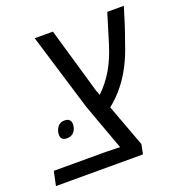

<svg xmlns="http://www.w3.org/2000/svg" viewBox="-152 -729 775 828"><g transform="rotate(-20 235.5 -315.0)"><path d="M-34.7 0 -21 -64.9H217.8Q233.9 -64.5 250.2 -64Q266.6 -63.5 282.7 -63L205.1 -275.9L97.2 -630.4H180.7L269 -326.2Q271.5 -321.3 273.4 -315.7Q275.4 -310.1 277.3 -305.2Q315.4 -341.3 342.5 -387.5Q369.6 -433.6 388.2 -493.2L430.2 -630.4H506.3Q493.7 -587.9 481.4 -550.3Q469.2 -512.7 456.1 -477.1Q439.5 -425.8 418 -383.8Q396.5 -341.8 369.6 -307.6Q354.5 -288.1 337.4 -271Q320.3 -253.9 301.3 -238.8L373.5 -44.4L364.7 0ZM81.5 -177.2Q66.9 -177.2 59.8 -183.8Q52.7 -190.4 52.7 -202.1Q52.7 -222.7 64 -238Q75.2 -253.4 95.7 -253.4Q110.8 -253.4 118.2 -246.3Q125.5 -239.3 125.5 -226.6Q125.5 -205.6 113.8 -191.4Q102.1 -177.2 81.5 -177.2Z"/></g></svg>

Font: Open Sans SemiCondensed
Style: Italic
Weight: 400
Width: 4
Italic angle: -12°
Designer: Monotype Design Team
Foundry: Monotype Imaging Inc.
Version: Version 3.000